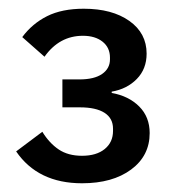

<svg xmlns="http://www.w3.org/2000/svg" viewBox="-20 -759 403 440"><path d="M17 -412 77 -457Q93 -431 114.5 -416.5Q136 -402 168 -402Q201 -402 220 -417.5Q239 -433 239 -459V-464Q239 -488 219.5 -500.5Q200 -513 163 -513H123V-577H162Q196 -577 214 -589.5Q232 -602 232 -623V-627Q232 -650 215 -663.5Q198 -677 170 -677Q116 -677 82 -629L31 -674Q54 -705 88 -722Q122 -739 172 -739Q237 -739 276.5 -711Q316 -683 316 -636Q316 -601 293.5 -578Q271 -555 236 -549V-546Q275 -539 299 -515Q323 -491 323 -454Q323 -402 280.5 -370.5Q238 -339 168 -339Q67 -339 17 -412Z"/></svg>

Font: IBM Plex Sans JP Medm
Style: Regular
Weight: 500
Designer: Mike Abbink; Paul van der Laan; Pieter van Rosmalen; Wujin Sim; Yejin Wi; Jinhee Kim; Boomi Park; Yona Kim; Kichan Ma
Foundry: Sandoll Inc.
Version: Version 1.002